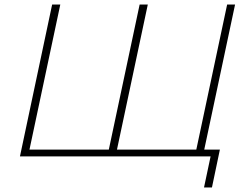

<svg xmlns="http://www.w3.org/2000/svg" viewBox="-20 -690 1057 847"><path d="M68 0H909L880 137H915L950 -30H881L1017 -670H982L846 -30H496L632 -670H596L460 -30H110L246 -670H210Z"/></svg>

Font: LT Wave Text Thin Italic
Style: Regular
Weight: 100
Designer: Daniel Lyons
Version: Version 2.5 (Glyphs App)